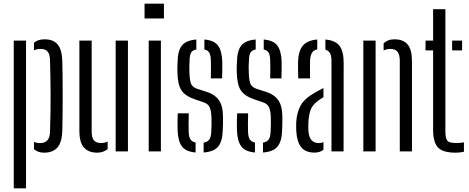

<svg xmlns="http://www.w3.org/2000/svg" viewBox="-20 -820 2540 1040"><path d="M164 -51.5Q177.5 -45 196.5 -45Q223 -45 236.5 -59.8Q250 -74.5 251 -107.5Q254.5 -216.5 254 -310.2Q253.5 -404 251 -492.5Q250 -526 238.2 -540.5Q226.5 -555 200 -555Q179 -555 164 -547.5V-588.5Q174.5 -597.5 188 -602.2Q201.5 -607 221.5 -607Q268.5 -607 292 -579.5Q315.5 -552 317.5 -488Q318.5 -454 319 -406.5Q319.5 -359 319.5 -306.5Q319.5 -254 319 -203.5Q318.5 -153 317.5 -112Q315.5 -48.5 290.8 -20.8Q266 7 218.5 7Q185.5 7 164 -12ZM54.5 200V-600H121V200Z M410 -112V-600H476.5V-107.5Q476.5 -74.5 488.8 -59.8Q501 -45 527.5 -45Q545.5 -45 563 -53.5V-12.5Q539.5 7 506.5 7Q459.5 7 434.8 -20.8Q410 -48.5 410 -112ZM606.5 0V-600H673V0Z M763 -720V-800H868V-720ZM785.5 0V-600H851.5V0Z M1083 6V-47.5Q1105 -51 1114.2 -65Q1123.5 -79 1124.5 -109Q1125.5 -131 1125.8 -146.2Q1126 -161.5 1125.5 -181Q1124.5 -218 1116.2 -237.8Q1108 -257.5 1082.5 -266L1035.5 -282Q983.5 -299.5 963 -330.5Q942.5 -361.5 941 -427.5Q940.5 -443 940.8 -456Q941 -469 942 -484Q942.5 -544 965 -572.8Q987.5 -601.5 1043.5 -606V-552Q1023 -548.5 1015.2 -535Q1007.5 -521.5 1007 -492.5Q1006 -475 1005.5 -462.5Q1005 -450 1006 -432Q1006.5 -394.5 1013 -371.5Q1019.5 -348.5 1049 -338.5L1093.5 -324.5Q1142 -310 1165 -278.5Q1188 -247 1188 -184Q1188 -167.5 1187.8 -148.8Q1187.5 -130 1186.5 -113.5Q1185 -54.5 1161.8 -26.2Q1138.5 2 1083 6ZM1122 -395.5Q1123 -420.5 1122.8 -447.5Q1122.5 -474.5 1122 -492.5Q1121.5 -521 1113.8 -534.5Q1106 -548 1087 -552V-606Q1139.5 -601.5 1160.8 -573.2Q1182 -545 1184 -486Q1184 -467 1184 -442.5Q1184 -418 1183 -395.5ZM942 -115Q941.5 -134.5 941.5 -159Q941.5 -183.5 943 -206H1002.5Q1001.5 -176.5 1001.5 -152.2Q1001.5 -128 1002 -109Q1002.5 -79.5 1011 -65.8Q1019.5 -52 1039.5 -48V6Q987 1.5 965.5 -27Q944 -55.5 942 -115Z M1404.5 6V-47.5Q1426.5 -51 1435.8 -65Q1445 -79 1446 -109Q1447 -131 1447.2 -146.2Q1447.5 -161.5 1447 -181Q1446 -218 1437.8 -237.8Q1429.5 -257.5 1404 -266L1357 -282Q1305 -299.5 1284.5 -330.5Q1264 -361.5 1262.5 -427.5Q1262 -443 1262.2 -456Q1262.5 -469 1263.5 -484Q1264 -544 1286.5 -572.8Q1309 -601.5 1365 -606V-552Q1344.5 -548.5 1336.8 -535Q1329 -521.5 1328.5 -492.5Q1327.5 -475 1327 -462.5Q1326.5 -450 1327.5 -432Q1328 -394.5 1334.5 -371.5Q1341 -348.5 1370.5 -338.5L1415 -324.5Q1463.5 -310 1486.5 -278.5Q1509.5 -247 1509.5 -184Q1509.5 -167.5 1509.2 -148.8Q1509 -130 1508 -113.5Q1506.5 -54.5 1483.2 -26.2Q1460 2 1404.5 6ZM1443.5 -395.5Q1444.5 -420.5 1444.2 -447.5Q1444 -474.5 1443.5 -492.5Q1443 -521 1435.2 -534.5Q1427.5 -548 1408.5 -552V-606Q1461 -601.5 1482.2 -573.2Q1503.5 -545 1505.5 -486Q1505.5 -467 1505.5 -442.5Q1505.5 -418 1504.5 -395.5ZM1263.5 -115Q1263 -134.5 1263 -159Q1263 -183.5 1264.5 -206H1324Q1323 -176.5 1323 -152.2Q1323 -128 1323.5 -109Q1324 -79.5 1332.5 -65.8Q1341 -52 1361 -48V6Q1308.5 1.5 1287 -27Q1265.5 -55.5 1263.5 -115Z M1595.5 -395.5Q1595 -414.5 1594.5 -440.5Q1594 -466.5 1594.5 -486Q1596.5 -544 1620.5 -572.8Q1644.5 -601.5 1698.5 -606V-552.5Q1680 -549 1670.5 -535.2Q1661 -521.5 1659.5 -492.5Q1659 -474.5 1659 -446.2Q1659 -418 1659.5 -395.5ZM1775.5 0V-490.5Q1775.5 -516.5 1768 -531.2Q1760.5 -546 1742.5 -551V-606Q1798 -601 1820 -570.5Q1842 -540 1841.5 -477.5L1841 0ZM1585 -106.5Q1584.5 -119.5 1584.2 -132.2Q1584 -145 1584.5 -157.5Q1587.5 -210.5 1608.5 -248.5Q1629.5 -286.5 1685.5 -318Q1696.5 -324.5 1708.2 -330.8Q1720 -337 1732 -343V-294Q1724.5 -289.5 1716.5 -284Q1708.5 -278.5 1699.5 -271.5Q1670 -250 1661 -220.8Q1652 -191.5 1650.5 -157.5Q1650 -149 1650 -136.2Q1650 -123.5 1650.5 -110.5Q1655.5 -45 1706.5 -45Q1721 -45 1732 -50V-9Q1713.5 6.5 1684 6.5Q1635.5 6.5 1612.2 -21.8Q1589 -50 1585 -106.5Z M2145.5 0V-492.5Q2145 -526 2132.5 -540.5Q2120 -555 2093.5 -555Q2075 -555 2058 -546.5V-585.5Q2069.5 -596 2083.2 -601.5Q2097 -607 2117 -607Q2164 -607 2187.8 -579.5Q2211.5 -552 2211.5 -488V0ZM1948 0V-600H2014.5V0Z M2285 -547V-600H2326V-770H2392.5V-108.5Q2392.5 -72.5 2402.2 -59Q2412 -45.5 2449.5 -45.5Q2464 -45.5 2472.8 -46.2Q2481.5 -47 2493 -49V2Q2472 7 2448.5 7Q2378.5 7 2352.2 -21.5Q2326 -50 2326 -115V-547ZM2429 -547V-600H2483V-547Z"/></svg>

Font: Big Shoulders Stencil Display
Style: Regular
Weight: 400
Designer: Patric King
Foundry: XO Type Co
Version: Version 1.000